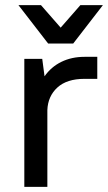

<svg xmlns="http://www.w3.org/2000/svg" viewBox="-20 -730 422 750"><path d="M75 -500H145L154 -432Q180 -469 220 -488.5Q260 -508 310 -508H360V-422H310Q241 -422 204 -388Q167 -354 165 -300V0H75ZM52 -710H140L217 -622L294 -710H382L266 -560H168Z"/></svg>

Font: PT Root UI Web Medium
Style: Regular
Weight: 500
Designer: Vitaly Kuzmin
Foundry: ParaType Ltd.
Version: Version 1.001W